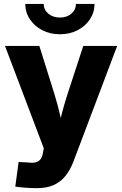

<svg xmlns="http://www.w3.org/2000/svg" viewBox="-20 -767 632 993"><path d="M59.1 198.2 76.2 70.8 125.5 73.2Q148.9 76.7 164.8 72.5Q180.7 68.4 189.9 55.9Q199.2 43.5 202.1 22.9L206.5 0L5.9 -529.3H183.6L262.2 -278.3Q277.8 -227.1 289.8 -175.3Q301.8 -123.5 314.9 -67.9H272.5Q285.6 -123.5 298.8 -175.5Q312 -227.5 328.6 -278.3L410.6 -529.3H585.9L360.8 65.9Q343.8 111.3 318.8 142.6Q293.9 173.8 257.8 189.9Q221.7 206.1 169.9 206.1Q141.1 206.1 112.1 203.9Q83 201.7 59.1 198.2ZM290 -589.8Q238.8 -589.8 198.5 -610.8Q158.2 -631.8 134.5 -667.5Q110.8 -703.1 110.8 -746.6H206.1Q206.1 -716.3 230 -696.3Q253.9 -676.3 290 -676.3Q325.7 -676.3 349.1 -696.3Q372.6 -716.3 372.6 -746.6H468.8Q468.8 -703.1 445.3 -667.5Q421.9 -631.8 381.3 -610.8Q340.8 -589.8 290 -589.8Z"/></svg>

Font: Inter 24pt ExtraBold
Style: Regular
Weight: 800
Designer: Rasmus Andersson
Foundry: rsms
Version: Version 4.001;git-66647c0bb